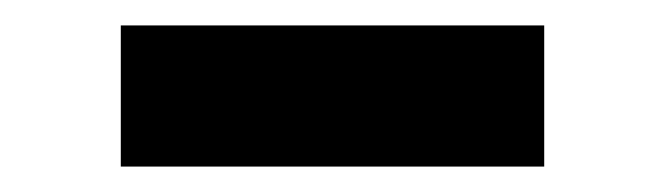

<svg xmlns="http://www.w3.org/2000/svg" viewBox="-20 -367 524 151"><path d="M75 -347H408V-236H75Z"/></svg>

Font: Roboto Serif 20pt SemiBold
Style: Regular
Weight: 600
Version: Version 1.008